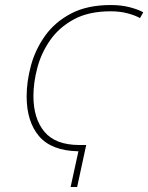

<svg xmlns="http://www.w3.org/2000/svg" viewBox="-20 -744 590 764"><path d="M292 -142Q185 -144 135.5 -202Q86 -260 86 -361Q86 -419 103 -482.5Q120 -546 159 -601Q198 -656 262.5 -690Q327 -724 421 -724Q463 -724 497 -715Q531 -706 550 -695L537 -672Q520 -682 489.5 -690.5Q459 -699 420 -699Q333 -699 274 -667Q215 -635 179.5 -584Q144 -533 128.5 -474Q113 -415 113 -362Q113 -272 157 -219.5Q201 -167 296 -167H323L287 0H261Z"/></svg>

Font: Noto Sans SemiCondensed Thin
Style: Italic
Weight: 100
Width: 4
Italic angle: -12°
Designer: Monotype Design Team
Foundry: Monotype Imaging Inc.
Version: Version 2.013; ttfautohint (v1.8.4.7-5d5b)